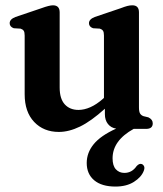

<svg xmlns="http://www.w3.org/2000/svg" viewBox="-20 -486 616 724"><path d="M73 -130.5V-352Q73 -365 69.2 -370.2Q65.5 -375.5 57.5 -378L32 -379.5Q16.5 -385 16.5 -398.5Q16.5 -413.5 38.5 -422L136 -455Q166 -466 179.5 -466Q205 -466 205 -439.5V-156Q205 -113.5 224.2 -92.5Q243.5 -71.5 276 -71.5Q297.5 -71.5 320.8 -81.8Q344 -92 369 -114L372 -117V-352Q372 -365 368.2 -370.2Q364.5 -375.5 356.5 -378L331 -379.5Q315.5 -385 315.5 -398.5Q315.5 -413.5 337.5 -422L435 -455Q450.5 -461 460.2 -463.5Q470 -466 479 -466Q504 -466 504 -439.5V-81Q504 -65 508.2 -58Q512.5 -51 521 -48L539.5 -43.5Q556 -35.5 556 -21Q556 0 531 0H484Q404.5 44 404.5 111Q404.5 139 417 152.5Q429.5 166 449 166Q477.5 166 495 140.5Q505 129.5 514 132.5Q519.5 134 523 140.5Q526.5 147 522 158.5Q513 182 485 199.8Q457 217.5 415.5 217.5Q363.5 217.5 335.2 193.8Q307 170 307 128.5Q307 90 333.2 57.8Q359.5 25.5 418 -1Q398.5 -4 387 -18.5Q375.5 -33 375.5 -55.5V-76Q323.5 -29 281.8 -8.8Q240 11.5 202 11.5Q144.5 11.5 108.8 -26.2Q73 -64 73 -130.5Z"/></svg>

Font: Fraunces 72pt S050 SemiBold
Style: Regular
Weight: 600
Version: Version 1.000; ttfautohint (v1.8.3)